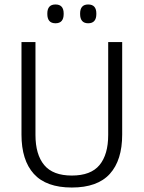

<svg xmlns="http://www.w3.org/2000/svg" viewBox="-20 -827 642 858"><path d="M301 11Q186.5 11 131.2 -50Q76 -111 76 -225.5V-639H138.5V-224Q138.5 -136.5 177.5 -89.5Q216.5 -42.5 301 -42.5Q386 -42.5 424.8 -89.5Q463.5 -136.5 463.5 -224V-639H526V-225.5Q526 -111 470.8 -50Q415.5 11 301 11ZM228 -723Q209.5 -723 200.5 -733.5Q191.5 -744 191.5 -764V-767Q191.5 -786.5 200.5 -796.8Q209.5 -807 228 -807Q246.5 -807 255.5 -796.8Q264.5 -786.5 264.5 -767V-764Q264.5 -744 255.5 -733.5Q246.5 -723 228 -723ZM374 -723Q356 -723 347 -733.5Q338 -744 338 -764V-767Q338 -786.5 347 -796.8Q356 -807 374 -807Q392.5 -807 401.5 -796.8Q410.5 -786.5 410.5 -767V-764Q410.5 -744 401.5 -733.5Q392.5 -723 374 -723Z"/></svg>

Font: Anek Latin Light
Style: Regular
Weight: 300
Designer: Yesha Goshar
Foundry: Ek Type
Version: Version 1.003